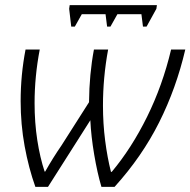

<svg xmlns="http://www.w3.org/2000/svg" viewBox="-20 -724 738 744"><path d="M256 -621 248 -690 250 -704H588L586 -690L548 -621H534L528 -669H435L408 -621H395L389 -669H297L270 -621ZM117 0Q91 -73 75.5 -157.5Q60 -242 60 -332Q60 -434 79 -532H134Q124 -480 119 -428Q114 -376 114 -325Q114 -249 124.5 -181Q135 -113 153 -59H155Q169 -84 185.5 -110.5Q202 -137 218 -160L325 -328Q326 -437 344 -532H399Q379 -424 379 -315Q379 -245 387.5 -179Q396 -113 410 -58H413Q490 -150 550 -271.5Q610 -393 643 -532H698Q663 -382 596.5 -249.5Q530 -117 424 0H373Q357 -54 345 -125Q333 -196 330 -258L166 0Z"/></svg>

Font: Noto Sans SemiCondensed Light
Style: Italic
Weight: 300
Width: 4
Italic angle: -12°
Designer: Monotype Design Team
Foundry: Monotype Imaging Inc.
Version: Version 2.013; ttfautohint (v1.8.4.7-5d5b)